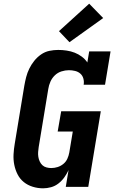

<svg xmlns="http://www.w3.org/2000/svg" viewBox="-20 -1014 640 1042"><path d="M214 8Q185 8 157.5 -0.5Q130 -9 109 -26Q88 -43 75.5 -67.5Q63 -92 57.5 -119.5Q52 -147 53.5 -176Q55 -205 60 -234L112 -549Q116 -572 122 -595.5Q128 -619 139 -641.5Q150 -664 166 -684Q182 -704 203 -718.5Q224 -733 248 -738Q272 -743 296 -743Q319 -743 342 -739.5Q365 -736 385.5 -728Q406 -720 424 -706.5Q442 -693 454 -675L464 -735H580L550 -554H434Q437 -571 432.5 -587.5Q428 -604 416 -614.5Q404 -625 387.5 -629Q371 -633 354 -633Q334 -633 313.5 -626.5Q293 -620 277.5 -605Q262 -590 253.5 -570.5Q245 -551 242 -531L190 -216Q188 -203 187 -189.5Q186 -176 188 -163Q190 -150 195.5 -138Q201 -126 210 -117.5Q219 -109 232 -105.5Q245 -102 258 -102Q276 -102 293 -107.5Q310 -113 324 -124.5Q338 -136 345.5 -152.5Q353 -169 356 -186L375 -300H293L312 -410H527L459 0H337L352 -91Q343 -71 329.5 -52Q316 -33 297.5 -18.5Q279 -4 257 2Q235 8 214 8ZM357 -785 300 -845 464 -994 540 -916Z"/></svg>

Font: Iosevka Slab XBdEx
Style: Italic
Weight: 800
Width: 7
Italic angle: -9°
Monospace: yes
Designer: Belleve Invis
Foundry: Belleve Invis
Version: Version 11.1.1; ttfautohint (v1.8.3)